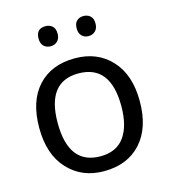

<svg xmlns="http://www.w3.org/2000/svg" viewBox="-110 -818 806 915"><g transform="rotate(-15 292.5 -360.0)"><path d="M152 -681Q152 -730 199 -730Q219 -730 232.5 -718Q246 -706 246 -681Q246 -657 232.5 -644Q219 -631 199 -631Q178 -631 165 -644Q152 -657 152 -681ZM340 -681Q340 -706 353 -718Q366 -730 386 -730Q406 -730 419.5 -718Q433 -706 433 -681Q433 -657 419.5 -644Q406 -631 386 -631Q366 -631 353 -644Q340 -657 340 -681ZM541 -269Q541 -137 474 -63.5Q407 10 291 10Q182 10 113.5 -64Q45 -138 45 -269Q45 -401 111.5 -473.5Q178 -546 294 -546Q405 -546 473 -472.5Q541 -399 541 -269ZM136 -269Q136 -63 293 -63Q372 -63 411 -117Q450 -171 450 -269Q450 -472 292 -472Q136 -472 136 -269Z"/></g></svg>

Font: Advent Sans Logo
Style: Regular
Weight: 400
Designer: Types & Symbols
Foundry: Types & Symbols
Version: Version 1.002